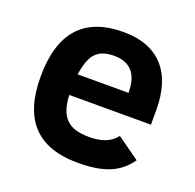

<svg xmlns="http://www.w3.org/2000/svg" viewBox="-101 -632 761 751"><g transform="rotate(20 279.0 -256.0)"><path d="M291 -527C127 -527 45 -435.3 45 -252C45 -77.5 124 15 296 15C405 15 466.2 -10.8 510 -73L416 -140C390.1 -107.9 356.7 -95 302 -95C213.1 -95 178.9 -135.6 175 -223H515V-285C515 -437.4 440.6 -527 291 -527ZM390 -310H178C190 -382.1 208.9 -427 288 -427C356 -427 390 -388 390 -310Z"/></g></svg>

Font: Fog Sans
Style: Bold
Weight: 700
Foundry: Intel Corporation
Version: Version 1.00